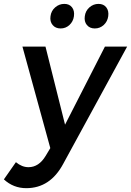

<svg xmlns="http://www.w3.org/2000/svg" viewBox="-68 -773 677 992"><path d="M-47.9 153.8 14.2 64.9Q45.4 90.8 79.1 90.8Q132.8 90.8 168 32.2L191.9 -7.8L47.9 -532.2H167L268.1 -128.9L474.1 -532.2H588.9L258.8 73.2Q191.4 199.2 67.9 199.2Q1 199.2 -47.9 153.8ZM192.9 -689Q196.3 -716.8 217 -734.9Q237.8 -752.9 264.2 -752.9Q290.5 -752.9 304.2 -735.1Q317.9 -717.3 314 -689Q310.1 -661.6 290.8 -643.8Q271.5 -626 245.1 -626Q218.8 -626 203.9 -643.8Q189 -661.6 192.9 -689ZM370.1 -689Q373.5 -716.8 394 -734.9Q414.6 -752.9 440.9 -752.9Q467.3 -752.9 481.2 -734.9Q495.1 -716.8 491.2 -689Q487.3 -661.6 467.8 -643.8Q448.2 -626 421.9 -626Q395.5 -626 380.9 -643.8Q366.2 -661.6 370.1 -689Z"/></svg>

Font: Trueno
Style: Italic
Weight: 400
Designer: Julieta Ulanovsky
Foundry: Julieta Ulanovsky
Version: Version 3.001b | FøM Fix